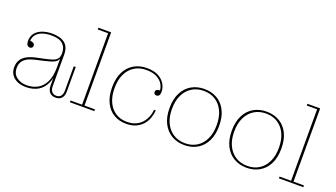

<svg xmlns="http://www.w3.org/2000/svg" viewBox="-61 -1157 2869 1641"><g transform="rotate(20 1373.5 -336.0)"><path d="M123 -322Q107 -322 98 -334.5Q89 -347 89 -369Q89 -415 113.5 -444Q138 -473 178 -486.5Q218 -500 263 -500Q339 -500 379.5 -467.5Q420 -435 420 -364L399 -372Q399 -424 366.5 -453.5Q334 -483 262 -483Q222 -483 186 -472Q150 -461 128 -436Q106 -411 106 -369L102 -378Q122 -378 135.5 -370.5Q149 -363 149 -347Q149 -336 142 -329Q135 -322 123 -322ZM475 5Q441 5 421 -16.5Q401 -38 401 -77V-173H399V-321H395L399 -346V-372L420 -364V-77Q420 -49 434 -30.5Q448 -12 476 -12Q504 -12 517.5 -30.5Q531 -49 531 -77V-300H549V-77Q549 -38 530 -16.5Q511 5 475 5ZM205 7Q138 7 96.5 -27Q55 -61 55 -119Q55 -161 74 -189Q93 -217 126.5 -234Q160 -251 204 -260L279 -276Q315 -284 342 -292.5Q369 -301 384 -318.5Q399 -336 399 -368L404 -321H399Q389 -296 363.5 -283.5Q338 -271 282 -258L211 -242Q168 -233 138 -218Q108 -203 92.5 -179Q77 -155 77 -119Q77 -68 114 -39Q151 -10 208 -10Q260 -10 303.5 -33Q347 -56 373 -107.5Q399 -159 399 -244H410Q411 -154 385 -99Q359 -44 313 -18.5Q267 7 205 7Z M605 0V-16H710V-666H616V-682H732V-16H827V0Z M1118 9Q1054 9 1004.5 -20.5Q955 -50 927.5 -107Q900 -164 900 -245Q900 -327 928.5 -383.5Q957 -440 1008 -470Q1059 -500 1125 -500V-483Q1065 -483 1019 -454.5Q973 -426 947.5 -373Q922 -320 922 -245Q922 -172 946.5 -119Q971 -66 1015 -37.5Q1059 -9 1118 -9Q1165 -9 1199 -24.5Q1233 -40 1255 -66Q1277 -92 1289 -123Q1301 -154 1303 -185H1319Q1316 -149 1303.5 -114Q1291 -79 1266.5 -51.5Q1242 -24 1205.5 -7.5Q1169 9 1118 9ZM1279 -307Q1268 -307 1261.5 -313.5Q1255 -320 1255 -331Q1255 -347 1269 -353.5Q1283 -360 1299 -358L1294 -348Q1295 -381 1277.5 -412Q1260 -443 1222.5 -463Q1185 -483 1125 -483V-500Q1189 -500 1230 -478Q1271 -456 1291 -422Q1311 -388 1311 -350Q1311 -328 1302.5 -317.5Q1294 -307 1279 -307Z M1648 10Q1582 10 1531 -20Q1480 -50 1451 -107Q1422 -164 1422 -245Q1422 -327 1451 -384Q1480 -441 1531 -470.5Q1582 -500 1648 -500Q1714 -500 1765 -470.5Q1816 -441 1844.5 -384Q1873 -327 1873 -245Q1873 -164 1844.5 -107Q1816 -50 1765 -20Q1714 10 1648 10ZM1648 -7Q1709 -7 1754.5 -35.5Q1800 -64 1825.5 -117.5Q1851 -171 1851 -245Q1851 -320 1825.5 -373Q1800 -426 1754.5 -454.5Q1709 -483 1648 -483Q1588 -483 1542 -454.5Q1496 -426 1470 -373Q1444 -320 1444 -245Q1444 -171 1470 -117.5Q1496 -64 1542 -35.5Q1588 -7 1648 -7Z M2214 10Q2148 10 2097 -20Q2046 -50 2017 -107Q1988 -164 1988 -245Q1988 -327 2017 -384Q2046 -441 2097 -470.5Q2148 -500 2214 -500Q2280 -500 2331 -470.5Q2382 -441 2410.5 -384Q2439 -327 2439 -245Q2439 -164 2410.5 -107Q2382 -50 2331 -20Q2280 10 2214 10ZM2214 -7Q2275 -7 2320.5 -35.5Q2366 -64 2391.5 -117.5Q2417 -171 2417 -245Q2417 -320 2391.5 -373Q2366 -426 2320.5 -454.5Q2275 -483 2214 -483Q2154 -483 2108 -454.5Q2062 -426 2036 -373Q2010 -320 2010 -245Q2010 -171 2036 -117.5Q2062 -64 2108 -35.5Q2154 -7 2214 -7Z M2506 0V-16H2611V-666H2517V-682H2633V-16H2728V0Z"/></g></svg>

Font: Montagu Slab 144pt Thin
Style: Regular
Weight: 250
Version: Version 1.000